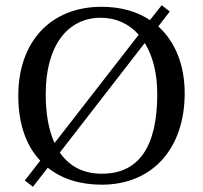

<svg xmlns="http://www.w3.org/2000/svg" viewBox="-20 -695 777 735"><path d="M106 20 163 -53C215 -11 285 12 369 12C566 12 687 -129 687 -338C687 -446 651 -535 586 -594L630 -651L599 -675L554 -618C505 -651 442 -669 369 -669C171 -669 50 -532 50 -329C50 -223 79 -138 134 -80L75 -4ZM582 -335C582 -134 512 -30 370 -30C298 -30 245 -59 209 -111L533 -529H535C565 -480 582 -414 582 -335ZM155 -335C155 -518 237 -627 366 -627C424 -627 474 -604 511 -562L190 -149H188C166 -198 155 -261 155 -335Z"/></svg>

Font: STIX Two Math
Style: Regular
Weight: 400
Designer: Ross Mills, John Hudson & Paul Hanslow, Tiro Typeworks Ltd; with portions MicroPress Inc., with additions and correction
Foundry: Tiro Typeworks Ltd
Version: Version 2.02 b142